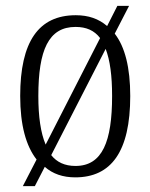

<svg xmlns="http://www.w3.org/2000/svg" viewBox="-20 -596 514 656"><path d="M105 -51 58 40H99L133 -26C160 -2 195 10 237 10C360 10 425 -78 425 -268C425 -365 407 -436 372 -481L421 -576H381L346 -507C317 -532 282 -544 239 -544C112 -544 49 -454 49 -268C49 -168 69 -97 105 -51ZM322 -466 136 -102C119 -142 111 -197 111 -268C111 -425 146 -504 238 -504C275 -504 302 -492 322 -466ZM238 -29C201 -29 174 -42 155 -66L341 -429C356 -390 363 -337 363 -268C363 -113 330 -29 238 -29Z"/></svg>

Font: Noto Serif Thai Condensed Light
Style: Regular
Weight: 300
Width: 3
Designer: Monotype Design Team
Foundry: Monotype Imaging Inc.
Version: Version 2.002